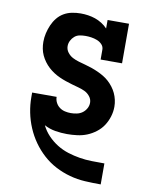

<svg xmlns="http://www.w3.org/2000/svg" viewBox="-84 -599 668 865"><g transform="rotate(10 250.0 -166.5)"><path d="M436 205Q400 205 364.5 203Q329 201 294.5 191.5Q260 182 228.5 165.5Q197 149 170.5 125Q144 101 123.5 72Q103 43 89 10Q75 -23 68 -58Q61 -93 61 -128Q61 -133 61 -138.5Q61 -144 61 -149H173Q173 -135 179.5 -122.5Q186 -110 197 -102Q208 -94 221.5 -91Q235 -88 248 -88Q262 -88 276 -91Q290 -94 301 -102Q312 -110 319 -122.5Q326 -135 326 -149Q326 -165 315.5 -178Q305 -191 291 -197.5Q277 -204 262 -208Q247 -212 231.5 -216.5Q216 -221 201.5 -226Q187 -231 172.5 -237.5Q158 -244 145 -252.5Q132 -261 120.5 -271.5Q109 -282 99.5 -295Q90 -308 83.5 -322Q77 -336 74 -351.5Q71 -367 71 -383Q71 -403 75.5 -422.5Q80 -442 88 -460.5Q96 -479 108.5 -494.5Q121 -510 138 -520Q155 -530 175 -534Q195 -538 215 -538Q232 -538 249 -535.5Q266 -533 282 -527.5Q298 -522 313 -512.5Q328 -503 339 -491V-530H437V-349H339V-394Q339 -408 329.5 -418Q320 -428 307 -433Q294 -438 280.5 -440Q267 -442 254 -442Q240 -442 227 -439.5Q214 -437 204 -428.5Q194 -420 188 -408Q182 -396 182 -383Q182 -367 192 -354Q202 -341 215.5 -334Q229 -327 244.5 -322.5Q260 -318 275 -314Q290 -310 304.5 -305Q319 -300 333.5 -293.5Q348 -287 361.5 -279Q375 -271 386.5 -260.5Q398 -250 407.5 -237.5Q417 -225 423.5 -211Q430 -197 433.5 -181.5Q437 -166 437 -150Q437 -127 430 -104.5Q423 -82 410.5 -63Q398 -44 379 -29.5Q360 -15 339 -6.5Q318 2 294.5 5Q271 8 248 8Q221 8 194 3.5Q167 -1 143 -14Q155 11 174.5 31.5Q194 52 218 67Q242 82 269 90.5Q296 99 323.5 103.5Q351 108 379.5 108.5Q408 109 436 109H437V205Z"/></g></svg>

Font: Iosevka Slab
Style: Bold
Weight: 700
Monospace: yes
Designer: Belleve Invis
Foundry: Belleve Invis
Version: Version 11.1.1; ttfautohint (v1.8.3)